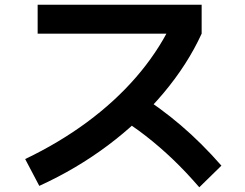

<svg xmlns="http://www.w3.org/2000/svg" viewBox="-20 -755 1040 816"><path d="M87 -79Q231 -148 349.5 -235.5Q468 -323 557.5 -426Q647 -529 704 -644L744 -612H140V-735H837V-612Q777 -481 675 -359.5Q573 -238 439 -137.5Q305 -37 147 35ZM827 41Q770 -25 714.5 -78Q659 -131 600 -177Q541 -223 473 -264L561 -360Q660 -298 748.5 -222.5Q837 -147 921 -51Z"/></svg>

Font: M PLUS 1
Style: Bold
Weight: 700
Designer: Coji Morishita
Foundry: UNDERFOREST DESIGN
Version: Version 1.001